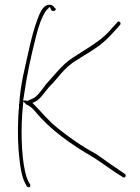

<svg xmlns="http://www.w3.org/2000/svg" viewBox="-20 -682 587 806"><path d="M58 -51C63 8 70 59 86 88L93 100V101C93 102 100 106 105 103C107 101 108 95 107 93L99 80V79C95 72 90 59 85 37C69 -34 67 -149 76 -235L78 -256L92 -242H94C107 -235 115 -229 127 -215C189 -139 276 -77 371 -22C408 1 459 40 487 56L496 62H497C502 67 509 58 508 54C508 52 506 50 504 48C472 27 421 -9 383 -36C323 -68 268 -107 221 -145C177 -181 156 -210 126 -240L116 -250L129 -256C148 -265 167 -294 186 -317C222 -350 248 -399 303 -430C339 -454 375 -473 405 -497L406 -498C429 -516 457 -547 475 -567L485 -579C485 -579 486 -580 486 -584C486 -588 482 -592 478 -592C477 -592 474 -591 473 -589C460 -576 448 -561 436 -548C399 -508 341 -476 289 -442C242 -413 209 -367 172 -327C160 -310 142 -285 125 -272H124C114 -266 104 -263 94 -258L91 -260H77L79 -271C93 -370 110 -446 132 -532C141 -568 155 -613 175 -639L189 -653L197 -637C197 -637 199 -636 203 -636C211 -636 214 -640 214 -642C214 -645 212 -648 212 -648H211L203 -657C199 -660 194 -662 189 -662C181 -662 178 -661 174 -659C157 -649 149 -632 138 -603C123 -564 110 -514 100 -467C85 -398 66 -330 61 -248V-247C59 -244 59 -242 60 -237V-234C54 -178 54 -106 58 -51Z"/></svg>

Font: Stray Cat
Style: ExLtExt
Weight: 200
Version: Version 1.0